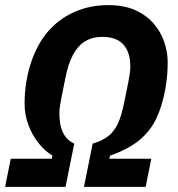

<svg xmlns="http://www.w3.org/2000/svg" viewBox="-26 -730 694 750"><path d="M-6 0 16 -110H176L179 -122Q148 -141 123 -173Q98 -205 84 -244.5Q70 -284 70 -324Q70 -355 73 -382Q76 -409 82 -438Q96 -501 123.5 -551.5Q151 -602 191.5 -637Q232 -672 284 -691Q336 -710 397 -710Q459 -710 503 -690Q547 -670 575 -637Q603 -604 616 -565Q629 -526 629 -488Q629 -460 627 -436Q625 -412 620 -383Q608 -317 585 -268Q562 -219 519.5 -183.5Q477 -148 404 -122L401 -110H565L543 0H302L336 -169Q373 -180 396 -197.5Q419 -215 434 -246.5Q449 -278 459 -329L475 -408Q478 -425 480.5 -440Q483 -455 483 -470Q483 -526 456 -556Q429 -586 374 -586Q335 -586 307 -569Q279 -552 260 -517.5Q241 -483 230 -428L214 -349Q211 -333 208.5 -317.5Q206 -302 206 -287Q206 -258 212 -234.5Q218 -211 231 -194.5Q244 -178 264 -169L230 0Z"/></svg>

Font: IBM Plex Sans Condensed
Style: Bold Italic
Weight: 700
Width: 3
Italic angle: -11.31°
Designer: Mike Abbink, Paul van der Laan, Pieter van Rosmalen
Foundry: Bold Monday
Version: Version 3.201